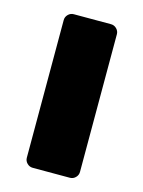

<svg xmlns="http://www.w3.org/2000/svg" viewBox="-87 -574 469 628"><g transform="rotate(15 148.0 -260.0)"><path d="M211 0H85Q74 0 66 -8Q58 -16 58 -27V-493Q58 -504 66 -512Q74 -520 85 -520H211Q222 -520 230 -512Q238 -504 238 -493V-27Q238 -16 230 -8Q222 0 211 0Z"/></g></svg>

Font: Hezaedrus
Style: Bold
Weight: 700
Designer: Hubert & Fischer
Foundry: Hubert & Fischer
Version: Version 1.10;September 3, 2019;FontCreator 11.5.0.2425 64-bi